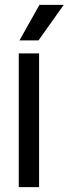

<svg xmlns="http://www.w3.org/2000/svg" viewBox="-20 -764 280 784"><path d="M56.6 0H139.6V-545.9H56.6ZM59.6 -599.1H137.2L240.2 -744.1H141.1Z"/></svg>

Font: Guggenheim Sans Display
Style: Regular
Weight: 400
Designer: Modified by Tom Baber under direction of Pentagram Design 2023
Foundry: rsms
Version: Version 1.001;Glyphs 3.1.2 (3151)